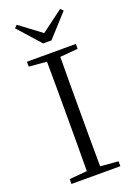

<svg xmlns="http://www.w3.org/2000/svg" viewBox="-174 -1004 748 1070"><g transform="rotate(-20 200.0 -469.0)"><path d="M72 -938 56 -923 175 -790H224L345 -923L329 -938L200 -842ZM55 -696 160 -687C161 -590 161 -490 161 -390V-335C161 -235 161 -136 160 -38L55 -29V0H345V-29L239 -38C238 -137 238 -235 238 -335V-390C238 -490 238 -590 239 -687L345 -696V-725H55Z"/></g></svg>

Font: Noto Serif HK Light
Style: Regular
Weight: 300
Designer: Ryoko NISHIZUKA 西塚涼子 (kana & ideographs); Frank Grießhammer (Latin, Greek & Cyrillic); Wenlong ZHANG 张文龙 (bopomofo); San
Foundry: Adobe
Version: Version 2.001;hotconv 1.1.0;makeotfexe 2.6.0